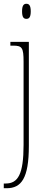

<svg xmlns="http://www.w3.org/2000/svg" viewBox="-25 -758 253 1018"><path d="M115 -658C129 -658 138 -666 138 -698C138 -729 129 -738 115 -738C101 -738 92 -729 92 -698C92 -666 101 -658 115 -658ZM-5 240H10C88 240 128 188 128 15V-536H30V-516H45C92 -516 100 -505 100 -431V10C100 167 70 215 5 215H-5Z"/></svg>

Font: Noto Serif ExtraCondensed Thin
Style: Regular
Weight: 100
Width: 2
Designer: Monotype Design Team
Foundry: Monotype Imaging Inc.
Version: Version 2.013